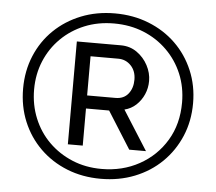

<svg xmlns="http://www.w3.org/2000/svg" viewBox="-52 -772 939 835"><g transform="rotate(5 418.0 -354.0)"><path d="M47 -355Q47 -432 74.5 -498Q102 -564 152 -612.5Q202 -661 269.5 -688Q337 -715 417 -715Q497 -715 565 -688Q633 -661 683 -612.5Q733 -564 761 -498Q789 -432 789 -355Q789 -277 761 -211Q733 -145 683 -96Q633 -47 565 -20Q497 7 417 7Q337 7 269.5 -20Q202 -47 152 -96Q102 -145 74.5 -211Q47 -277 47 -355ZM741 -354Q741 -421 717 -478.5Q693 -536 649 -579.5Q605 -623 546 -647Q487 -671 417 -671Q347 -671 288.5 -647Q230 -623 186.5 -580Q143 -537 119 -479.5Q95 -422 95 -355Q95 -288 119 -229.5Q143 -171 186.5 -128Q230 -85 288.5 -60.5Q347 -36 417 -36Q508 -36 581.5 -76.5Q655 -117 698 -188.5Q741 -260 741 -354ZM262 -579H454Q494 -579 524.5 -557.5Q555 -536 572.5 -503Q590 -470 590 -435Q590 -404 578 -376.5Q566 -349 544.5 -329Q523 -309 494 -302L603 -130H530L428 -292H327V-130H262ZM451 -349Q487 -349 506.5 -373.5Q526 -398 526 -435Q526 -473 503.5 -496.5Q481 -520 448 -520H327V-349Z"/></g></svg>

Font: YasnoRaleway Medium
Style: Regular
Weight: 500
Designer: Matt McInerney, Pablo Impallari, Rodrigo Fuenzalida
Foundry: Matt McInerney, Pablo Impallari, Rodrigo Fuenzalida
Version: Version 4.026